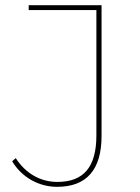

<svg xmlns="http://www.w3.org/2000/svg" viewBox="-20 -720 540 743"><path d="M201 3C315 3 373 -63 373 -194V-700H91V-681H353V-196C353 -74 304 -16 202 -16C136 -16 79 -49 41 -108L27 -96C64 -34 130 3 201 3Z"/></svg>

Font: Montserrat-Alt1 Thin
Style: Regular
Weight: 100
Designer: Differentunic
Foundry: Differentunic
Version: Version 7.222